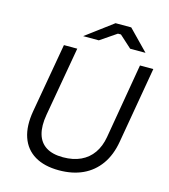

<svg xmlns="http://www.w3.org/2000/svg" viewBox="-130 -1002 978 1112"><g transform="rotate(15 359.0 -446.0)"><path d="M95 -284 168 -700H248L175 -284Q163 -215 176.5 -167.5Q190 -120 228.5 -95.5Q267 -71 330 -71Q391 -71 436 -92Q481 -113 509 -153Q537 -193 547 -250L624 -700H704L625 -243Q611 -161 571 -105Q531 -49 469.5 -20.5Q408 8 327 8Q239 8 181.5 -26.5Q124 -61 101.5 -126.5Q79 -192 95 -284ZM424 -900H518L636 -779H544L471 -845H453L356 -779H262Z"/></g></svg>

Font: Fixel Italic Variable 20240409 Display Thin
Style: Italic
Weight: 100
Italic angle: -10°
Designer: AlfaBravo + MacPaw
Foundry: Kyrylo Tkachov, Marchela Mozhyna, Serhii Makarenko, Maria Weinstein, Zakhar Kryvoshyya
Version: Version 1.211;Glyphs 3.2 (3225)